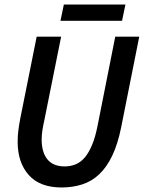

<svg xmlns="http://www.w3.org/2000/svg" viewBox="-20 -816 640 848"><path d="M252 12Q156 12 107 -43Q58 -98 58 -190Q58 -216 61 -239.5Q64 -263 69 -290L142 -654H250L175 -281Q170 -259 167 -239Q164 -219 164 -200Q164 -143 189.5 -112Q215 -81 266 -81Q291 -81 313.5 -90Q336 -99 354 -120Q372 -141 386.5 -175.5Q401 -210 411 -261L489 -654H595L515 -253Q500 -179 475.5 -128Q451 -77 418 -46Q385 -15 343 -1.5Q301 12 252 12ZM247 -724 262 -796H534L519 -724Z"/></svg>

Font: Source Code Pro Semibold
Style: Italic
Weight: 600
Italic angle: -11°
Monospace: yes
Designer: Paul D. Hunt, Teo Tuominen
Foundry: Adobe Systems Incorporated
Version: Version 1.050;PS 1.000;hotconv 16.6.51;makeotf.lib2.5.65220